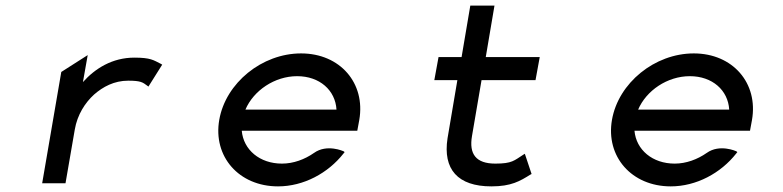

<svg xmlns="http://www.w3.org/2000/svg" viewBox="-20 -652 2785 683"><path d="M552 -425C526 -438 516 -447 458 -447C379 -447 318 -408 275 -360L292 -456L198 -396L130 0H213L246 -191C255 -244 283 -287 315 -316C346 -343 386 -365 436 -365C481 -365 488 -359 504 -347L508 -344L557 -422Z M1251 -187 1258 -225C1281 -356 1190 -462 1051 -462C912 -462 783 -357 760 -226C737 -95 830 11 969 11C1060 11 1147 -36 1202 -106C1202 -106 1206 -111 1206 -111C1206 -111 1202 -114 1202 -114C1202 -114 1143 -141 1097 -108C1064 -85 1024 -70 983 -70C904 -70 846 -119 840 -187ZM853 -262C882 -330 957 -381 1037 -381C1117 -381 1173 -331 1177 -262Z M1871 -33 1847 -105 1842 -102C1809 -81 1802 -70 1742 -70C1673 -70 1648 -104 1659 -168L1693 -367H1885L1900 -449H1708L1739 -632H1653L1622 -449H1540L1525 -367H1607L1572 -160C1555 -50 1608 11 1728 11C1799 11 1830 -8 1867 -31Z M2648 -187 2655 -225C2678 -356 2587 -462 2448 -462C2309 -462 2180 -357 2157 -226C2134 -95 2227 11 2366 11C2457 11 2544 -36 2599 -106C2599 -106 2603 -111 2603 -111C2603 -111 2599 -114 2599 -114C2599 -114 2540 -141 2494 -108C2461 -85 2421 -70 2380 -70C2301 -70 2243 -119 2237 -187ZM2250 -262C2279 -330 2354 -381 2434 -381C2514 -381 2570 -331 2574 -262Z"/></svg>

Font: Charger Monospace
Style: Regular
Weight: 400
Designer: Jasper
Foundry: Cannot Into Space Fonts
Version: Version 0.980